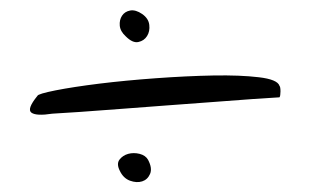

<svg xmlns="http://www.w3.org/2000/svg" viewBox="-20 -425 641 378"><path d="M83 -201.2Q51.8 -196.3 42 -203.1Q32.2 -210 53.7 -236.3Q54.7 -240.2 89.4 -247.1Q124 -253.9 175.3 -260.3Q226.6 -266.6 287.1 -271Q347.7 -275.4 400.4 -276.4Q453.1 -277.3 489.7 -272.9Q526.4 -268.6 530.3 -255.9Q532.2 -253.9 532.2 -245.1Q532.2 -236.3 530.3 -233.4Q512.7 -232.4 477.5 -230Q442.4 -227.5 398.4 -224.1Q354.5 -220.7 306.6 -217.3Q258.8 -213.9 215.3 -210.4Q171.9 -207 136.7 -204.6Q101.6 -202.1 83 -201.2ZM215.8 -88.9Q209 -102.5 215.3 -110.8Q221.7 -119.1 232.4 -122.1Q243.2 -125 254.9 -122.1Q266.6 -119.1 271.5 -110.4Q280.3 -93.8 275.4 -82.5Q270.5 -71.3 259.8 -67.9Q249 -64.5 235.8 -69.3Q222.7 -74.2 215.8 -88.9ZM227.5 -353.5Q216.8 -363.3 215.8 -374.5Q214.8 -385.7 220.2 -394Q225.6 -402.3 236.3 -404.3Q247.1 -406.2 259.8 -397.5Q272.5 -388.7 273.9 -376Q275.4 -363.3 269.5 -354Q263.7 -344.7 252.4 -342.3Q241.2 -339.8 227.5 -353.5Z"/></svg>

Font: Nothing You Could Do
Style: Regular
Weight: 400
Version: Version 1.005